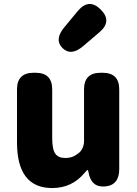

<svg xmlns="http://www.w3.org/2000/svg" viewBox="-20 -937 694 971"><path d="M244 14Q66 14 66 -217V-485Q66 -569 150 -569H160Q244 -569 244 -485V-239Q244 -182 259.5 -160Q275 -138 310 -138Q340 -138 361 -151Q382 -164 389 -174Q405 -196 405 -223V-485Q405 -569 489 -569H499Q583 -569 583 -485V-82Q583 0 511 6Q440 12 427 -69Q425 -78 423 -78Q421 -78 407 -62Q344 14 244 14ZM402 -705Q340 -651 296 -694Q253 -737 306 -800L374 -882Q430 -948 489 -889Q549 -830 483 -774Z"/></svg>

Font: Resource Han Rounded KR Heavy
Style: Regular
Weight: 900
Designer: Cyano Hao (round all glyphs); Ryoko NISHIZUKA 西塚涼子 (kana, bopomofo & ideographs); Paul D. Hunt (Latin, Greek & Cyrillic)
Foundry: Cyano Hao
Version: 0.990